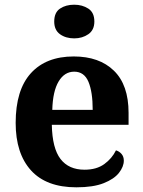

<svg xmlns="http://www.w3.org/2000/svg" viewBox="-20 -790 612 820"><path d="M306.1 10Q178 10 112.4 -62.3Q46.9 -134.6 46.9 -265.2Q46.9 -405.7 111.8 -477.3Q176.8 -548.9 295 -548.9Q404.2 -548.9 466.6 -488Q529.1 -427.2 529.1 -308.2V-256.9H201.3Q203.3 -156.6 238.5 -110.9Q273.7 -65.2 341 -65.2Q392.4 -65.2 425.5 -89.3Q458.5 -113.4 475.3 -147.9Q489.3 -143.8 499.1 -132.5Q508.8 -121.1 508.8 -104.1Q508.8 -78.3 488.1 -51.8Q467.3 -25.3 422.8 -7.7Q378.3 10 306.1 10ZM375.9 -320.8Q375.9 -397.3 357.8 -440.6Q339.6 -483.9 297 -483.9Q255.4 -483.9 230.4 -442.1Q205.4 -400.4 203.3 -320.8ZM297 -626.1Q260.9 -626.1 236.2 -643.9Q211.6 -661.7 211.6 -698Q211.6 -736.5 236.2 -753.2Q260.9 -769.9 297 -769.9Q331.6 -769.9 357.3 -753.2Q383 -736.5 383 -698Q383 -661.7 357.3 -643.9Q331.6 -626.1 297 -626.1Z"/></svg>

Font: Noto Serif Sinhala
Style: Regular
Weight: 400
Designer: Jelle Bosma - Monotype Design Team
Foundry: Monotype Imaging Inc.
Version: Version 2.006